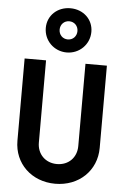

<svg xmlns="http://www.w3.org/2000/svg" viewBox="-65 -1060 730 1116"><g transform="rotate(5 300.0 -502.0)"><path d="M540 -700H415V-220C415 -153 368 -105 300 -105C233 -105 185 -153 185 -220V-700H60V-220C60 -87 162 10 300 10C438 10 540 -87 540 -220ZM167 -888C167 -814 226 -756 300 -756C374 -756 433 -814 433 -888C433 -960 376 -1014 300 -1014C224 -1014 167 -960 167 -888ZM300 -832C270 -832 248 -855 248 -885C248 -915 270 -938 300 -938C330 -938 352 -915 352 -885C352 -855 330 -832 300 -832Z"/></g></svg>

Font: CommitMono
Style: 700Regular
Weight: 700
Monospace: yes
Designer: Eigil Nikolajsen
Foundry: Eigil Nikolajsen
Version: Version 1.143